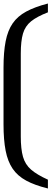

<svg xmlns="http://www.w3.org/2000/svg" viewBox="-20 -820 316 1090"><path d="M98 -45Q98 26 110.5 70Q123 114 156.5 143Q190 172 252 200V250Q178 232 129 205.5Q80 179 52 138Q24 97 12 35.5Q0 -26 0 -114V-436Q0 -524 12 -585.5Q24 -647 52 -687.5Q80 -728 129 -754.5Q178 -781 252 -800V-750Q190 -726 156.5 -699Q123 -672 110.5 -629.5Q98 -587 98 -516Z"/></svg>

Font: Girassol
Style: Regular
Weight: 400
Width: 3
Designer: Liam Spradlin
Version: Version 1.004